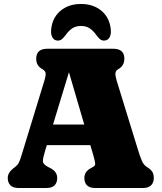

<svg xmlns="http://www.w3.org/2000/svg" viewBox="-20 -945 814 965"><path d="M267.5 -50Q267.5 -27 254.2 -13.5Q241 0 212 0H74.5Q46 0 32.5 -13.5Q19 -27 19 -50Q19 -77 47 -99L58 -107.5Q67.5 -115 73.5 -125Q79.5 -135 89.5 -168.5L203 -539.5Q211 -566 209.2 -577.8Q207.5 -589.5 191.5 -598.5Q162 -614.5 162 -650Q162 -700 218 -700H549Q605 -700 605 -650Q605 -614.5 574 -597Q561.5 -590 560.2 -577.5Q559 -565 566 -541L670 -203.5Q684 -157 693.2 -136.2Q702.5 -115.5 718.5 -105.5Q738 -93.5 745.5 -81.2Q753 -69 753 -50Q753 -27.5 739.5 -13.8Q726 0 697.5 0H459.5Q430.5 0 417.2 -13.5Q404 -27 404 -50Q404 -82.5 436 -99.5L450 -107.5Q459.5 -112.5 458.2 -124.8Q457 -137 448.5 -166.5L434 -215.5H215.5L207.5 -190Q196 -152 195.5 -136Q195 -120 220.5 -106.5L236 -98.5Q267.5 -81.5 267.5 -50ZM246.5 -319H403.5L326.5 -582ZM387 -814.5Q361.5 -814.5 343.8 -803Q326 -791.5 310 -769Q300 -755.5 291.2 -748.2Q282.5 -741 271 -741Q253 -741 244 -756Q235 -771 237 -795.5Q242.5 -855.5 283.5 -890.2Q324.5 -925 387 -925Q449.5 -925 490.5 -890.2Q531.5 -855.5 537 -795.5Q539 -771 529.8 -756Q520.5 -741 502.5 -741Q491.5 -741 482.5 -748.2Q473.5 -755.5 464 -769Q448 -791.5 430.2 -803Q412.5 -814.5 387 -814.5Z"/></svg>

Font: Fraunces 72pt SuperSoft Black
Style: Regular
Weight: 900
Version: Version 1.000;[0bf87f6ff]